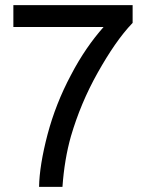

<svg xmlns="http://www.w3.org/2000/svg" viewBox="-20 -727 567 747"><path d="M383 -622C338 -571 295 -510 256 -435C216 -360 186 -283 165 -204C144 -124 133 -56 132 0H223C228 -71 239 -137 256 -197C281 -282 315 -364 360 -444C405 -524 449 -589 496 -638V-707H32V-622Z"/></svg>

Font: Orkun
Style: Regular
Weight: 400
Designer: Emir Sar√Ñ¬±, Erk Yurtsever
Foundry: Emir Sar√Ñ¬±
Version: Version 1.000;PS 001.001;hotconv 1.0.56